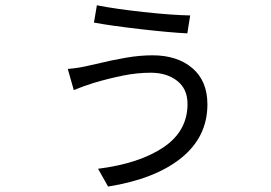

<svg xmlns="http://www.w3.org/2000/svg" viewBox="-20 -641 1017 720"><path d="M545.4 -368.3Q494.9 -368.3 441.8 -357.7Q388.8 -347 333.1 -330.6L321.2 -326.7Q295.2 -318.8 256.7 -303.1L234.1 -382.6Q268.1 -384.9 304.6 -393.1L339.2 -400.9Q400.6 -415.8 452.8 -424.7Q505 -433.6 552 -433.6Q644.9 -433.6 701.4 -385.4Q757.8 -337.2 757.8 -249.8Q757.8 -127.8 659.7 -48.6Q561.5 30.5 385.4 58.6L347.7 -8.1Q502.8 -27.8 593 -88.6Q683.2 -149.4 683.2 -251.1Q683.2 -307.6 644.2 -338Q605.2 -368.3 545.4 -368.3ZM693.2 -583.1 682.5 -515.9Q618.4 -518.9 506.7 -531.7Q395 -544.6 332.3 -556.3L343.3 -621.2Q410.6 -607.8 516.5 -596.1Q622.4 -584.5 693.2 -583.1Z"/></svg>

Font: Min Sans VF VF
Style: Regular
Weight: 400
Designer: Jinseong-Kim, NotoSansCJK, Nunito
Foundry: Jinseong-Kim
Version: Version 1.420;Glyphs 3.1.2 (3151)